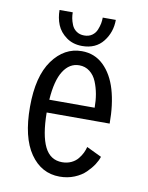

<svg xmlns="http://www.w3.org/2000/svg" viewBox="-78 -719 607 788"><g transform="rotate(10 225.0 -325.0)"><path d="M340.5 -662.5Q340.5 -611 309.8 -572Q279 -533 222.5 -533Q184 -533 156.5 -553Q129 -573 117.5 -601.2Q106 -629.5 106 -662.5H161Q161 -650.5 163.2 -638Q165.5 -625.5 171.5 -610.8Q177.5 -596 191 -586.5Q204.5 -577 223.5 -577Q243 -577 256.2 -586.5Q269.5 -596 275.5 -611Q281.5 -626 283.8 -638.2Q286 -650.5 286 -662.5ZM378 -98.5Q373 -82.5 361.8 -65.2Q350.5 -48 332.2 -30Q314 -12 285.8 -0.5Q257.5 11 224.5 11Q148.5 11 102 -56Q55.5 -123 55.5 -250.5Q55.5 -377.5 104.2 -444.8Q153 -512 226 -512Q279.5 -512 316.8 -476Q354 -440 371.8 -379.5Q389.5 -319 389.5 -239H127Q128 -144 151.5 -96.5Q175 -49 224.5 -49Q245.5 -49 262.5 -57Q279.5 -65 290 -78Q300.5 -91 306.5 -103.5Q312.5 -116 315.5 -128.5ZM225.5 -453Q185 -453 159.5 -413.2Q134 -373.5 128.5 -292.5H317.5Q317.5 -322 312.8 -348.8Q308 -375.5 298 -399.8Q288 -424 269.2 -438.5Q250.5 -453 225.5 -453Z"/></g></svg>

Font: League Mono Condensed Light
Style: Regular
Weight: 300
Width: 1
Designer: Tyler Finck
Foundry: The League of Moveable Type / Tyler Finck
Version: Version 2.210